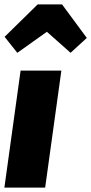

<svg xmlns="http://www.w3.org/2000/svg" viewBox="-23 -856 416 876"><path d="M257 -534 183 0H-3L71 -534ZM56 -615 -2 -688 149 -836H260L373 -683L299 -615L191 -711Z"/></svg>

Font: Fira Sans Condensed Black
Style: Italic
Weight: 900
Width: 3
Italic angle: -8°
Designer: Carrois Corporate & Edenspiekermann AG
Foundry: Carrois Corporate GbR & Edenspiekermann AG
Version: Version 4.203